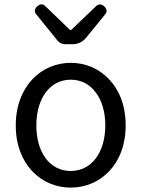

<svg xmlns="http://www.w3.org/2000/svg" viewBox="-20 -844 646 877"><path d="M128 -482C82 -433 52 -362 52 -271C52 -91 170 13 303 13C436 13 554 -91 554 -271C554 -362 525 -433 478 -482C432 -531 370 -557 303 -557C237 -557 174 -531 128 -482ZM417 -120C390 -84 350 -63 303 -63C209 -63 146 -146 146 -271C146 -396 209 -480 303 -480C350 -480 390 -459 417 -422C445 -386 461 -334 461 -271C461 -209 445 -157 417 -120ZM412 -719 460 -778C471 -791 468 -804 456 -815C444 -826 431 -827 419 -816L305 -707H300L187 -816C175 -828 162 -826 150 -815C138 -804 135 -791 146 -778L244 -657C252 -648 265 -642 277 -642H303H314C335 -642 358 -653 371 -669Z"/></svg>

Font: GenSenRounded2 TW R
Style: Regular
Weight: 400
Version: Version 2.100;PS 2.1;hotconv 16.6.51;makeotf.lib2.5.65220 DE